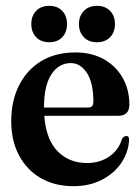

<svg xmlns="http://www.w3.org/2000/svg" viewBox="-20 -629 482 659"><path d="M424 -270Q424 -231.5 385 -231.5H132Q138 -150.5 177.5 -110Q217 -69.5 278.5 -69.5Q323.5 -69.5 356 -92.5Q388.5 -115.5 399 -153Q406.5 -162.5 413.5 -162Q423.5 -162.5 423 -148Q420.5 -105 395.8 -69Q371 -33 328.8 -11.5Q286.5 10 232 10Q167.5 10 119.5 -18Q71.5 -46 45 -96.2Q18.5 -146.5 18.5 -213.5Q18.5 -282 45 -335.2Q71.5 -388.5 120.8 -418.8Q170 -449 239 -449Q295 -449 336.8 -425.5Q378.5 -402 401.2 -361.5Q424 -321 424 -270ZM223 -412.5Q182 -412.5 156.5 -374Q131 -335.5 131 -260H282.5Q300.5 -260 300.5 -279Q300.5 -345 278.2 -378.8Q256 -412.5 223 -412.5ZM149 -484Q121 -484 104.2 -501.2Q87.5 -518.5 87.5 -546.5Q87.5 -574.5 104.2 -591.8Q121 -609 149 -609Q177 -609 193.5 -591.8Q210 -574.5 210 -546.5Q210 -518.5 193.5 -501.2Q177 -484 149 -484ZM312.5 -484Q284.5 -484 267.8 -501.2Q251 -518.5 251 -546.5Q251 -574.5 268 -591.8Q285 -609 312.5 -609Q341 -609 357.8 -591.8Q374.5 -574.5 374.5 -546.5Q374.5 -518.5 357.8 -501.2Q341 -484 312.5 -484Z"/></svg>

Font: Fraunces 144pt Soft SemiBold
Style: Regular
Weight: 600
Version: Version 1.000;[b76b70a41]